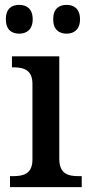

<svg xmlns="http://www.w3.org/2000/svg" viewBox="-20 -767 369 787"><path d="M253 -629C282 -629 308 -645 308 -688C308 -732 282 -747 253 -747C223 -747 198 -732 198 -688C198 -645 223 -629 253 -629ZM59 -629C88 -629 114 -645 114 -688C114 -732 88 -747 59 -747C28 -747 4 -732 4 -688C4 -645 28 -629 59 -629ZM21 0H315V-45H302C258 -45 223 -55 223 -117V-536H29V-491H34C77 -491 113 -481 113 -423V-113C113 -55 77 -45 34 -45H21Z"/></svg>

Font: Noto Serif Gurmukhi Medium
Style: Regular
Weight: 500
Designer: Vaibhav Singh and the Monotype Design Team
Foundry: Monotype Imaging Inc.
Version: Version 2.004